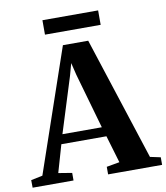

<svg xmlns="http://www.w3.org/2000/svg" viewBox="-128 -981 919 1061"><g transform="rotate(-10 331.5 -451.0)"><path d="M33 -56 270 -746.5H412L636.5 -55L695 -42.5V0H392V-42.5L465 -55.5L419.5 -209H166.5L122 -55L198 -42.5V0H-31.5L-32 -42.5ZM403 -262.5 314.5 -573 298 -641 279 -572 182 -262.5ZM495 -902V-821H182.5V-902Z"/></g></svg>

Font: Merriweather 72pt
Style: Bold
Weight: 700
Version: Version 2.100